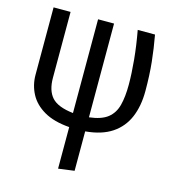

<svg xmlns="http://www.w3.org/2000/svg" viewBox="-110 -616 820 917"><g transform="rotate(15 300.0 -157.0)"><path d="M340.5 -526.5V-63Q401 -70 431.8 -94.5Q462.5 -119 473.2 -161Q484 -203 484 -262.5Q484 -317.5 477.5 -385.5Q471 -453.5 457.5 -526.5H543Q555 -461 561.8 -396.2Q568.5 -331.5 568.5 -253.5Q568.5 -179.5 544.8 -123.5Q521 -67.5 470.8 -34Q420.5 -0.5 340.5 6.5V201.5L261.5 212V6.5Q184 0.5 135.5 -27.8Q87 -56 64.2 -99.5Q41.5 -143 41.5 -193V-526.5H125.5V-200.5Q125.5 -138 155.2 -104.8Q185 -71.5 261.5 -63V-526.5Z"/></g></svg>

Font: Fast_Mono
Style: Regular
Weight: 400
Monospace: yes
Designer: Carrois Corporate, Edenspiekermann AG, Nikita Prokopov
Foundry: Carrois Corporate, Edenspiekermann AG, Nikita Prokopov
Version: Version 5.002